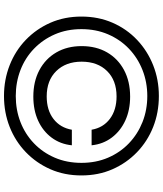

<svg xmlns="http://www.w3.org/2000/svg" viewBox="53 -856 816 962"><g transform="rotate(90 461.0 -375.0)"><path d="M461 13Q379 13 306.5 -15.5Q234 -44 179.5 -96.5Q125 -149 94 -219.5Q63 -290 63 -375Q63 -460 94 -531Q125 -602 180 -654Q235 -706 307 -734.5Q379 -763 461 -763Q544 -763 616 -734.5Q688 -706 742.5 -653.5Q797 -601 828 -530.5Q859 -460 859 -375Q859 -290 828 -219.5Q797 -149 742.5 -96.5Q688 -44 616 -15.5Q544 13 461 13ZM461 -46Q531 -46 591.5 -69.5Q652 -93 698 -137Q744 -181 770 -241.5Q796 -302 796 -375Q796 -448 770 -508.5Q744 -569 698 -613Q652 -657 591.5 -681Q531 -705 461 -705Q392 -705 331 -681Q270 -657 224 -613Q178 -569 152 -508.5Q126 -448 126 -375Q126 -302 152 -242Q178 -182 224 -137.5Q270 -93 331 -69.5Q392 -46 461 -46ZM708 -327Q702 -269 669.5 -225.5Q637 -182 584.5 -158Q532 -134 464 -134Q388 -134 331 -164.5Q274 -195 242.5 -249.5Q211 -304 211 -376Q211 -449 242.5 -503.5Q274 -558 331 -588.5Q388 -619 464 -619Q531 -619 583.5 -595Q636 -571 669 -527.5Q702 -484 708 -426H630Q620 -484 575.5 -517.5Q531 -551 463 -551Q383 -551 336 -503.5Q289 -456 289 -376Q289 -297 336 -249Q383 -201 463 -201Q532 -201 576 -235Q620 -269 630 -327Z"/></g></svg>

Font: Unbounded Light
Style: Regular
Weight: 300
Designer: Luke Prowse, Jean-Baptiste Morizot, Fátima Lázaro, Florian Runge
Foundry: NaN
Version: Version 1.700